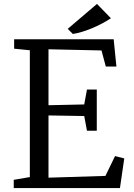

<svg xmlns="http://www.w3.org/2000/svg" viewBox="-20 -958 684 978"><path d="M474 -938 545 -865Q499 -835 447 -813.5Q395 -792 351 -785L325 -811ZM132 -56V-702L52 -710V-758H559L573 -619H519L497 -701L227 -707V-422L409 -426L423 -502H473V-292H423L409 -367L227 -370V-53L517 -62L566 -163L613 -151L591 0H50V-42Z"/></svg>

Font: Martel DemiBold
Style: Regular
Weight: 600
Designer: Dan Reynolds
Foundry: Dan Reynolds
Version: Version 1.001; ttfautohint (v1.1) -l 5 -r 5 -G 72 -x 0 -D la